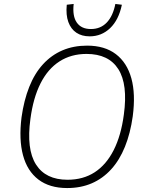

<svg xmlns="http://www.w3.org/2000/svg" viewBox="-20 -944 746 972"><path d="M320 8Q231 8 174.5 -35Q118 -78 96.5 -158Q75 -238 89 -350Q101 -436 128 -504Q155 -572 197.5 -618.5Q240 -665 296 -689Q352 -713 421 -713Q510 -713 566.5 -670Q623 -627 645 -547.5Q667 -468 652 -355Q640 -269 612.5 -201Q585 -133 542.5 -86.5Q500 -40 444.5 -16Q389 8 320 8ZM322 -34Q401 -34 459.5 -72Q518 -110 555.5 -184Q593 -258 607 -364Q628 -517 579 -594Q530 -671 418 -671Q340 -671 281 -633Q222 -595 185 -521.5Q148 -448 134 -342Q113 -189 162 -111.5Q211 -34 322 -34ZM434 -760Q394 -760 366.5 -778.5Q339 -797 326 -832.5Q313 -868 318 -920L353 -924Q346 -862 369 -829.5Q392 -797 440 -797Q489 -797 520.5 -830Q552 -863 564 -924L597 -920Q581 -843 537.5 -801.5Q494 -760 434 -760Z"/></svg>

Font: Nunito Sans 10pt SemiCondensed ExtraLight
Style: Italic
Weight: 250
Width: 4
Italic angle: -9°
Designer: Vernon Adams
Foundry: Vernon Adams
Version: Version 3.101;gftools[0.9.27]